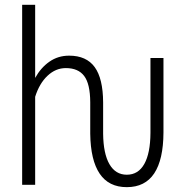

<svg xmlns="http://www.w3.org/2000/svg" viewBox="-20 -770 772 800"><path d="M508.3 9.8Q433.1 9.8 395.3 -46.4Q357.4 -102.5 356 -212.9V-344.2Q355.5 -420.9 330.6 -453.6Q305.7 -486.3 254.4 -486.3Q211.9 -486.3 178 -454.3Q144 -422.4 126.5 -366.7V0H72.3V-750H126.5V-445.3Q149.9 -487.8 185.8 -512.9Q221.7 -538.1 268.1 -538.1Q339.8 -538.1 374.5 -490.5Q409.2 -442.9 409.7 -343.3V-212.9Q410.6 -129.9 436 -85.9Q461.4 -42 508.3 -42Q556.2 -42 581.3 -86.9Q606.4 -131.8 606.9 -216.3V-528.3H661.1V-217.8Q660.6 -105 622.6 -47.6Q584.5 9.8 508.3 9.8Z"/></svg>

Font: Roboto Condensed Light
Style: Regular
Weight: 300
Designer: Google
Version: Version 2.134; 2016